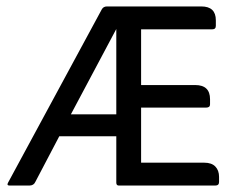

<svg xmlns="http://www.w3.org/2000/svg" viewBox="-20 -576 728 596"><path d="M164 -153 90 -12Q85 0 71 0H10Q0 0 5 -9L296 -547Q301 -556 312 -556H605Q650 -556 650 -513V-496Q650 -485 639 -485H418V-312H586Q632 -312 632 -268V-252Q632 -242 620 -242H418V-71H614Q637 -71 648.5 -59Q660 -47 660 -27V-11Q660 0 648 0H349Q341 0 341 -9V-153ZM200 -221H341V-486Z"/></svg>

Font: Zain
Style: Regular
Weight: 400
Designer: Zain,Boutros
Foundry: Mobile Telecommunications Company (Zain), 2024
Version: Version 1.51; ttfautohint (v1.8.4)